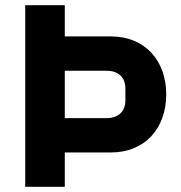

<svg xmlns="http://www.w3.org/2000/svg" viewBox="-20 -718 696 738"><path d="M229 0V-132H407C537 -132 619 -225 619 -355C619 -485 537 -578 407 -578H229V-698H77V0ZM229 -446H389C434 -446 462 -422 462 -377V-333C462 -288 434 -264 389 -264H229Z"/></svg>

Font: IBM Plex Sans Thai Looped
Style: Bold
Weight: 700
Designer: Mike Abbink, Paul van der Laan, Pieter van Rosmalen, Ben Mitchell, Mark Frömberg
Foundry: Bold Monday
Version: Version 1.1